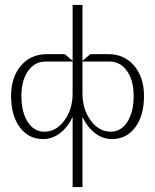

<svg xmlns="http://www.w3.org/2000/svg" viewBox="-20 -560 630 780"><path d="M275 -310H165Q121 -310 94 -271.5Q67 -233 67 -170Q67 -105 92.5 -65Q118 -25 160 -25Q208 -25 241.5 -70.5Q275 -116 275 -180ZM275 -313V-540H315V-313L347 -340H420Q485 -340 525 -293Q565 -246 565 -170Q565 -91 529.5 -43Q494 5 435 5Q397 5 365.5 -19.5Q334 -44 315 -85V200H275V-85Q256 -44 224.5 -19.5Q193 5 155 5Q96 5 60.5 -43Q25 -91 25 -170Q25 -246 65 -293Q105 -340 170 -340H243ZM315 -310V-180Q315 -116 348.5 -70.5Q382 -25 430 -25Q472 -25 497.5 -65Q523 -105 523 -170Q523 -233 496 -271.5Q469 -310 425 -310Z"/></svg>

Font: Glametrix
Style: Light
Weight: 300
Designer: gluk
Foundry: gluk
Version: Version 0.40